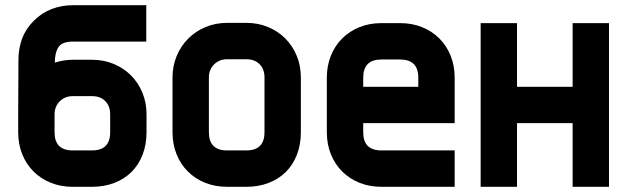

<svg xmlns="http://www.w3.org/2000/svg" viewBox="-20 -719 2414 739"><path d="M544 -210Q544 -163 529 -124Q514 -85 486.5 -57.5Q459 -30 420 -15Q381 0 334 0H260Q214 0 175.5 -15.5Q137 -31 109 -59Q81 -87 65.5 -125.5Q50 -164 50 -210V-279Q50 -332 50.5 -384Q51 -436 51 -489Q51 -532 65 -570Q79 -608 110 -639Q141 -670 179.5 -684.5Q218 -699 261 -699H543V-559H261Q219 -559 205 -537.5Q191 -516 191 -478Q226 -489 260 -489H334Q379 -489 417.5 -473Q456 -457 484 -429Q512 -401 528 -362.5Q544 -324 544 -279ZM404 -210V-279Q404 -311 385 -330Q366 -349 334 -349H260Q230 -349 210 -329Q190 -309 190 -279V-210Q190 -140 260 -140H334Q404 -140 404 -210Z M1138 -210Q1138 -163 1123 -124Q1108 -85 1080.5 -57.5Q1053 -30 1014 -15Q975 0 928 0H854Q808 0 769.5 -15.5Q731 -31 703 -59Q675 -87 659.5 -125.5Q644 -164 644 -210V-421Q644 -465 660 -503.5Q676 -542 704.5 -570.5Q733 -599 771.5 -615Q810 -631 854 -631H928Q973 -631 1011.5 -615Q1050 -599 1078 -571Q1106 -543 1122 -504.5Q1138 -466 1138 -421ZM998 -210V-421Q998 -453 979 -472Q960 -491 928 -491H854Q824 -491 804 -471Q784 -451 784 -421V-210Q784 -140 854 -140H928Q998 -140 998 -210Z M1730 0H1448Q1402 0 1363.5 -15.5Q1325 -31 1297 -59Q1269 -87 1253.5 -125.5Q1238 -164 1238 -210V-420Q1238 -466 1253.5 -504.5Q1269 -543 1297 -571Q1325 -599 1363.5 -614.5Q1402 -630 1448 -630H1520Q1566 -630 1604.5 -614.5Q1643 -599 1671 -571Q1699 -543 1714.5 -504.5Q1730 -466 1730 -420V-245H1378V-210Q1378 -140 1448 -140H1730ZM1378 -420V-385H1590V-420Q1590 -490 1520 -490H1448Q1378 -490 1378 -420Z M1830 -630H1970V-385H2184V-630H2324V0H2184V-245H1970V0H1830V-630Z"/></svg>

Font: CAT North
Style: Regular
Weight: 400
Designer: Peter Wiegel
Foundry: Peter Wiegel
Version: Version 1.000